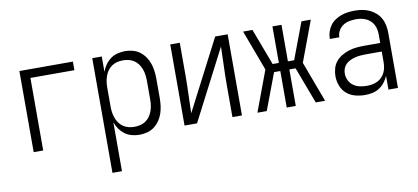

<svg xmlns="http://www.w3.org/2000/svg" viewBox="-69 -763 2637 1212"><g transform="rotate(-10 1250.0 -156.5)"><path d="M99 0V-520H442V-465H160V0Z M566 215V-520H627V-422Q635 -445 649.5 -465.5Q664 -486 683.5 -500.5Q703 -515 727.5 -521.5Q752 -528 777 -528Q802 -528 826.5 -521.5Q851 -515 871 -500Q891 -485 905.5 -464Q920 -443 928 -419Q936 -395 939 -370Q942 -345 942 -320V-200Q942 -175 939 -150Q936 -125 928 -101Q920 -77 905.5 -56Q891 -35 871 -20Q851 -5 826.5 1.5Q802 8 777 8Q752 8 727.5 1.5Q703 -5 683.5 -19.5Q664 -34 649.5 -54.5Q635 -75 627 -98V215ZM754 -47Q773 -47 791.5 -51.5Q810 -56 825.5 -66.5Q841 -77 852 -92.5Q863 -108 869.5 -126Q876 -144 878.5 -162.5Q881 -181 881 -200V-320Q881 -339 878.5 -357.5Q876 -376 869.5 -394Q863 -412 852 -427.5Q841 -443 825.5 -453.5Q810 -464 791.5 -468.5Q773 -473 754 -473Q735 -473 716.5 -468.5Q698 -464 682.5 -453.5Q667 -443 656 -427.5Q645 -412 638.5 -394Q632 -376 629.5 -357.5Q627 -339 627 -320V-200Q627 -181 629.5 -162.5Q632 -144 638.5 -126Q645 -108 656 -92.5Q667 -77 682.5 -66.5Q698 -56 716.5 -51.5Q735 -47 754 -47Z M1066 0V-520H1127V-312Q1127 -251 1124.5 -190.5Q1122 -130 1121 -69L1354 -520H1434V0H1373V-208Q1373 -269 1375.5 -329.5Q1378 -390 1379 -451L1146 0Z M1533 0 1630 -260 1533 -520H1593L1681 -286H1721V-520H1779V-286H1819L1907 -520H1967L1870 -260L1967 0H1907L1819 -234H1779V0H1721V-234H1681L1593 0Z M2223 8Q2191 8 2160 0Q2129 -8 2105 -28.5Q2081 -49 2069.5 -79.5Q2058 -110 2058 -141Q2058 -166 2065 -190.5Q2072 -215 2087.5 -234Q2103 -253 2125 -266Q2147 -279 2170.5 -286.5Q2194 -294 2219 -296.5Q2244 -299 2268 -299H2373V-352Q2373 -368 2370 -384.5Q2367 -401 2359.5 -415.5Q2352 -430 2340 -441.5Q2328 -453 2313 -460Q2298 -467 2281.5 -470Q2265 -473 2249 -473Q2227 -473 2205.5 -469Q2184 -465 2165.5 -453Q2147 -441 2136 -421.5Q2125 -402 2125 -381V-379H2064V-381Q2064 -403 2071 -424.5Q2078 -446 2091 -464Q2104 -482 2122.5 -494.5Q2141 -507 2161.5 -514.5Q2182 -522 2204.5 -525Q2227 -528 2249 -528Q2273 -528 2297 -524Q2321 -520 2343 -510Q2365 -500 2383.5 -483.5Q2402 -467 2413.5 -445.5Q2425 -424 2429.5 -400Q2434 -376 2434 -352V0H2373V-88Q2364 -66 2349 -47Q2334 -28 2314 -15Q2294 -2 2270.5 3Q2247 8 2223 8ZM2246 -47Q2263 -47 2280.5 -50.5Q2298 -54 2313.5 -62Q2329 -70 2341 -83Q2353 -96 2360.5 -112Q2368 -128 2370.5 -145.5Q2373 -163 2373 -180V-244H2268Q2252 -244 2235 -242.5Q2218 -241 2202 -237Q2186 -233 2170.5 -226Q2155 -219 2143 -207.5Q2131 -196 2125 -180Q2119 -164 2119 -147Q2119 -124 2129.5 -103Q2140 -82 2158.5 -69Q2177 -56 2200 -51.5Q2223 -47 2246 -47Z"/></g></svg>

Font: Iosevka Fixed Light
Style: Regular
Weight: 300
Monospace: yes
Designer: Belleve Invis
Foundry: Belleve Invis
Version: Version 32.3.0